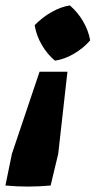

<svg xmlns="http://www.w3.org/2000/svg" viewBox="-60 -519 353 709"><path d="M143 -295Q115 -318 94.5 -353Q74 -388 68 -426Q96 -455 130.5 -474.5Q165 -494 198 -499Q228 -473 247.5 -439Q267 -405 273 -370Q248 -341 213 -320.5Q178 -300 143 -295ZM-40 166 -16 49 86 -254H189L155 49L127 166Q43 174 -40 166Z"/></svg>

Font: Piazzolla SC ExtraBold
Style: Italic
Weight: 800
Italic angle: -11.3°
Designer: Juan Pablo del Peral
Foundry: Huerta Tipografica
Version: Version 1.330